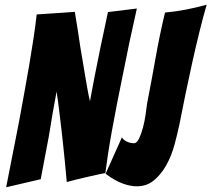

<svg xmlns="http://www.w3.org/2000/svg" viewBox="-20 -786 893 811"><path d="M6 5Q34 -136 60 -270Q70 -326 81.5 -387.5Q93 -449 103 -508.5Q113 -568 121.5 -623.5Q130 -679 135 -725Q166 -727 195 -729Q221 -731 248 -732.5Q275 -734 296 -736Q309 -659 319 -589Q324 -559 329.5 -526.5Q335 -494 340 -464Q345 -434 350 -406.5Q355 -379 360 -358Q364 -379 369 -406.5Q374 -434 380 -464.5Q386 -495 392.5 -527Q399 -559 405 -589Q420 -659 436 -735L558 -750Q524 -600 498 -466Q486 -408 474.5 -349Q463 -290 453 -235Q443 -180 436 -133.5Q429 -87 425 -55Q422 -55 401.5 -50.5Q381 -46 354.5 -40Q328 -34 301.5 -27.5Q275 -21 262 -17Q255 -98 247 -171Q244 -202 240 -235Q236 -268 232.5 -298Q229 -328 225.5 -354.5Q222 -381 219 -399Q216 -381 211 -355Q206 -329 201 -299.5Q196 -270 191 -238.5Q186 -207 180 -177Q167 -106 152 -29ZM558 1Q530 1 497.5 -11Q465 -23 426 -52L495 -206Q500 -196 514.5 -188.5Q529 -181 546 -181Q558 -181 567.5 -201Q577 -221 584 -247.5Q591 -274 595 -302Q599 -330 601 -347Q620 -444 637 -540.5Q654 -637 677 -733Q722 -737 765.5 -745.5Q809 -754 853 -766Q838 -715 822 -650Q806 -585 791 -517Q776 -449 762.5 -383.5Q749 -318 739 -266Q730 -222 717 -174.5Q704 -127 682.5 -88.5Q661 -50 630.5 -24.5Q600 1 558 1Z"/></svg>

Font: Bangers
Style: Regular
Weight: 400
Designer: vernon adams
Foundry: Vernon Adams
Version: Version 2.000